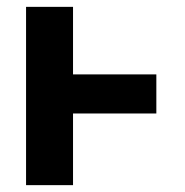

<svg xmlns="http://www.w3.org/2000/svg" viewBox="-20 -540 540 560"><path d="M56 0V-520H193V-323H436V-209H193V0Z"/></svg>

Font: Iosevka SS04 Heavy
Style: Regular
Weight: 900
Monospace: yes
Designer: Belleve Invis
Foundry: Belleve Invis
Version: Version 19.0.0; ttfautohint (v1.8.4)